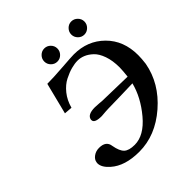

<svg xmlns="http://www.w3.org/2000/svg" viewBox="-217 -954 1117 1117"><g transform="rotate(-45 341.5 -396.0)"><path d="M345.2 -350.1 550.8 -345.2Q555.7 -388.2 556.2 -416Q556.2 -472.2 541.5 -513.7Q526.9 -555.2 503.9 -576.7Q481 -598.1 457.5 -607.7Q434.1 -617.2 411.1 -617.2Q387.2 -617.2 358.6 -609.6Q330.1 -602.1 296.1 -585Q262.2 -567.9 233.6 -532.5Q205.1 -497.1 191.9 -448.2L142.1 -452.1L190.9 -646Q238.8 -646 320.3 -652.1Q401.9 -658.2 420.9 -658.2Q533.7 -658.2 608.4 -584Q683.1 -509.8 683.1 -390.1Q683.1 -361.3 678.2 -323.2Q653.3 -187 538.6 -87.4Q423.8 12.2 290 12.2Q172.9 12.2 109.9 -43.9Q69.8 -79.1 69.8 -112.8Q69.8 -117.7 70.8 -121.1Q73.7 -141.1 93.8 -155.5Q113.8 -169.9 140.1 -169.9Q197.3 -169.9 203.1 -123Q211.9 -73.2 232.4 -54.2Q252.9 -35.2 299.8 -35.2Q377 -35.2 448.5 -120.6Q520 -206.1 543 -297.9Q416 -293.9 339.8 -293Q336.9 -293 330.1 -292.5Q323.2 -292 318.8 -292Q285.6 -289.1 282.2 -289.1Q223.1 -289.1 223.1 -314.9V-319.8Q229 -354 290 -354Q303.2 -354 323.2 -352.1Q339.4 -350.1 345.2 -350.1ZM285.9 -711.9Q270 -728 270 -750Q270 -772 285.9 -788.1Q301.8 -804.2 324 -804.2Q346.2 -804.2 362.1 -788.1Q377.9 -772 377.9 -750Q377.9 -728 362.1 -711.9Q346.2 -695.8 324 -695.8Q301.8 -695.8 285.9 -711.9ZM508.1 -711.9Q492.2 -728 492.2 -750Q492.2 -772 508.1 -788.1Q523.9 -804.2 545.9 -804.2Q567.9 -804.2 584 -788.1Q600.1 -772 600.1 -750Q600.1 -728 584 -711.9Q567.9 -695.8 545.9 -695.8Q523.9 -695.8 508.1 -711.9Z"/></g></svg>

Font: Linux Libertine
Style: Semibold Italic
Weight: 600
Italic angle: -11.5°
Designer: Philipp H. Poll
Foundry: Philipp H. Poll
Version: Version 5.1.2 ; ttfautohint (v0.9)